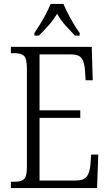

<svg xmlns="http://www.w3.org/2000/svg" viewBox="-20 -951 555 971"><path d="M35 0V-32H55Q88 -32 102 -45.5Q116 -59 116 -108V-603Q116 -655 101.5 -668.5Q87 -682 55 -682H35V-714H444L449 -545H413L410 -593Q407 -636 393 -656Q379 -676 336 -676H180V-393H386V-355H180V-38H361Q404 -38 418.5 -57.5Q433 -77 437 -115L441 -169H477L471 0ZM154 -784Q167 -803 183 -829Q199 -855 213 -882Q227 -909 236 -931H301Q310 -909 324 -882Q338 -855 353.5 -829Q369 -803 383 -784V-771H359Q333 -798 310 -823.5Q287 -849 269 -881Q249 -849 226.5 -823.5Q204 -798 177 -771H154Z"/></svg>

Font: Noto Serif Tamil Condensed Light
Style: Regular
Weight: 300
Width: 3
Designer: Indian Type Foundry, Tom Grace, and the Monotype Design Team
Foundry: Monotype Imaging Inc.
Version: Version 2.004; ttfautohint (v1.8.4.7-5d5b)